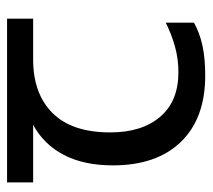

<svg xmlns="http://www.w3.org/2000/svg" viewBox="-48 -528 587 530"><g transform="rotate(-90 245.0 -263.5)"><path d="M301 10Q183 10 118 -57Q53 -124 53 -245Q53 -325 82 -380.5Q111 -436 165 -465H6V-537H458V-465H345Q251 -465 197.5 -411.5Q144 -358 144 -252Q144 -165 187 -114.5Q230 -64 310 -64Q347 -64 381 -73.5Q415 -83 447 -99V-21Q418 -5 383 2.5Q348 10 301 10Z"/></g></svg>

Font: hindi15
Style: Regular
Weight: 400
Designer: Jelle Bosma - Monotype Design Team
Foundry: Monotype Imaging Inc.
Version: Version 2.006